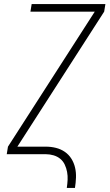

<svg xmlns="http://www.w3.org/2000/svg" viewBox="-20 -755 540 940"><path d="M307 165Q310 145 311 125.5Q312 106 308.5 87Q305 68 297 51Q289 34 275 22.5Q261 11 242.5 5.5Q224 0 205 0H13L19 -37L444 -698H129L135 -735H496L490 -698L65 -37H205Q230 -37 254 -31Q278 -25 297.5 -11.5Q317 2 329.5 22Q342 42 347.5 65.5Q353 89 352 114.5Q351 140 347 165Z"/></svg>

Font: Iosevka SS04 XLt Obl
Style: Regular
Weight: 200
Italic angle: -9°
Monospace: yes
Designer: Belleve Invis
Foundry: Belleve Invis
Version: Version 19.0.0; ttfautohint (v1.8.4)